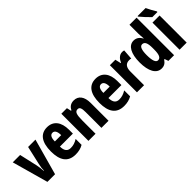

<svg xmlns="http://www.w3.org/2000/svg" viewBox="142 -1804 2750 2750"><g transform="rotate(-45 1516.5 -429.0)"><path d="M155 -51H310L462 -600H313L250 -322C238 -273 234 -235 234 -199H229C227 -244 223 -280 213 -327L151 -600H2Z M703 -609C568 -609 498 -508 498 -323C498 -145 564 -41 720 -41C779 -41 830 -53 876 -80V-200C826 -169 785 -157 736 -157C672 -157 640 -196 639 -282H902V-361C902 -516 830 -609 703 -609ZM704 -498C745 -498 768 -459 768 -385H640C640 -468 667 -498 704 -498Z M1246 -610C1192 -610 1148 -587 1124 -533H1114L1099 -600H986V-51H1130V-310C1130 -438 1145 -482 1197 -482C1239 -482 1249 -443 1249 -368V-51H1393V-412C1393 -540 1338 -610 1246 -610Z M1686 -609C1551 -609 1481 -508 1481 -323C1481 -145 1547 -41 1703 -41C1762 -41 1813 -53 1859 -80V-200C1809 -169 1768 -157 1719 -157C1655 -157 1623 -196 1622 -282H1885V-361C1885 -516 1813 -609 1686 -609ZM1687 -498C1728 -498 1751 -459 1751 -385H1623C1623 -468 1650 -498 1687 -498Z M2224 -610C2168 -610 2127 -560 2107 -512H2100L2080 -600H1969V-51H2113V-330C2113 -409 2144 -456 2215 -456C2227 -456 2243 -455 2253 -451L2264 -605C2246 -610 2235 -610 2224 -610Z M2462 -41C2514 -41 2544 -61 2577 -108H2586L2606 -51H2721V-811H2577V-629C2577 -604 2581 -574 2584 -530H2579C2550 -586 2508 -610 2457 -610C2358 -610 2298 -504 2298 -327C2298 -149 2357 -41 2462 -41ZM2507 -161C2466 -161 2444 -216 2444 -329C2444 -433 2465 -486 2507 -486C2556 -486 2577 -442 2577 -343V-311C2577 -207 2556 -161 2507 -161Z M2910 -817H2747V-807C2773 -773 2852 -688 2886 -657H2990V-670C2970 -700 2928 -777 2910 -817ZM2976 -51V-600H2832V-51Z"/></g></svg>

Font: Noto Sans Tamil UI ExtraCondensed ExtraBold
Style: Regular
Weight: 800
Width: 2
Designer: Jelle Bosma - Monotype Design Team
Foundry: Monotype Imaging Inc.
Version: Version 2.004